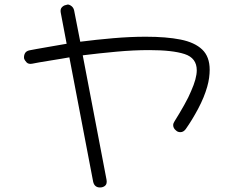

<svg xmlns="http://www.w3.org/2000/svg" viewBox="-20 -719 1040 847"><path d="M421 108Q397 108 391 83L286 -466Q274 -464 251.5 -460Q229 -456 202.5 -452Q176 -448 154 -444Q132 -440 122 -438Q106 -435 97.5 -443.5Q89 -452 86 -462Q85 -475 90.5 -484.5Q96 -494 110 -497Q120 -499 142 -503Q164 -507 190.5 -511.5Q217 -516 239.5 -520Q262 -524 274 -526L248 -663Q245 -679 253.5 -687.5Q262 -696 272 -697Q280 -702 292 -694.5Q304 -687 307 -673L334 -535Q404 -544 479.5 -550.5Q555 -557 623 -557Q714 -557 776.5 -544.5Q839 -532 872 -500.5Q905 -469 905 -411Q905 -395 902.5 -376Q900 -357 894 -336Q881 -290 854.5 -240Q828 -190 799 -149Q789 -136 776 -136Q764 -136 757 -143Q744 -153 744 -167Q744 -175 750 -184Q772 -219 792.5 -255.5Q813 -292 823 -317Q848 -373 848 -409Q848 -463 794.5 -480.5Q741 -498 638 -498Q570 -498 493.5 -491Q417 -484 345 -475L450 74Q453 92 444 100Q435 108 421 108Z"/></svg>

Font: Hachi Maru Pop
Style: Regular
Weight: 400
Designer: Nontynet
Foundry: Nontynet
Version: Version 1.300